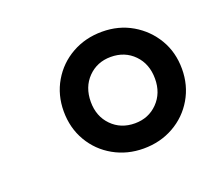

<svg xmlns="http://www.w3.org/2000/svg" viewBox="-66 -798 528 475"><g transform="rotate(-20 198.0 -560.5)"><path d="M240 -407Q197 -407 161.5 -427Q126 -447 105.5 -482Q85 -517 85 -561Q85 -604 105.5 -639Q126 -674 161.5 -694Q197 -714 241 -714Q285 -714 320 -693.5Q355 -673 375.5 -638.5Q396 -604 396 -560Q396 -517 375.5 -482Q355 -447 319.5 -427Q284 -407 240 -407ZM241 -473Q277 -473 301 -497.5Q325 -522 325 -560Q325 -599 301 -623.5Q277 -648 240 -648Q204 -648 180 -623.5Q156 -599 156 -560Q156 -522 180 -497.5Q204 -473 241 -473Z"/></g></svg>

Font: Nunito Sans 7pt SemiBold
Style: Italic
Weight: 600
Italic angle: -9°
Designer: Vernon Adams
Foundry: Vernon Adams
Version: Version 3.101;gftools[0.9.27]